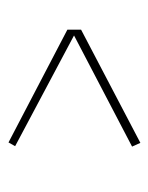

<svg xmlns="http://www.w3.org/2000/svg" viewBox="32 -576 358 463"><g transform="rotate(-90 211.5 -345.0)"><path d="M371 -329 98 -186 89 -206 357 -346 90 -488 99 -504 371 -362Z"/></g></svg>

Font: Libre Caslon Display
Style: Regular
Weight: 400
Designer: Pablo Impallari, Rodrigo Fuenzalida
Foundry: Pablo Impallari, Rodrigo Fuenzalida
Version: Version 1.002; ttfautohint (v1.5)